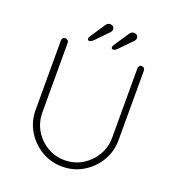

<svg xmlns="http://www.w3.org/2000/svg" viewBox="-154 -988 1023 1120"><g transform="rotate(20 357.5 -428.5)"><path d="M595 -700Q604 -700 609.5 -694Q615 -688 615 -680V-248Q615 -177 580 -118.5Q545 -60 487 -25Q429 10 358 10Q287 10 228.5 -25Q170 -60 135 -118.5Q100 -177 100 -248V-680Q100 -688 105.5 -694Q111 -700 121 -700Q130 -700 136 -694Q142 -688 142 -680V-248Q142 -188 171 -138.5Q200 -89 249.5 -59.5Q299 -30 358 -30Q418 -30 467 -59.5Q516 -89 545.5 -138.5Q575 -188 575 -248V-680Q575 -688 580.5 -694Q586 -700 595 -700ZM256 -733Q245 -733 245 -745Q245 -750 250 -758L312 -851Q315 -856 321.5 -861.5Q328 -867 338 -867Q349 -867 356.5 -861Q364 -855 364 -842Q364 -836 362 -832.5Q360 -829 357 -825L282 -748Q277 -743 270.5 -738Q264 -733 256 -733ZM404 -733Q393 -733 393 -745Q393 -750 398 -758L460 -851Q463 -856 469.5 -861.5Q476 -867 486 -867Q497 -867 504.5 -861Q512 -855 512 -842Q512 -836 510 -832.5Q508 -829 505 -825L430 -748Q425 -743 418.5 -738Q412 -733 404 -733Z"/></g></svg>

Font: Quicksand Light Light
Style: Regular
Weight: 300
Version: Version 3.006